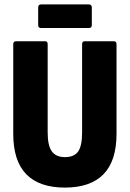

<svg xmlns="http://www.w3.org/2000/svg" viewBox="-20 -842 588 870"><path d="M274 8Q158 8 99 -52.5Q40 -113 40 -236V-642Q40 -655 53 -655H185Q196 -655 196 -642V-242Q196 -182 215 -156Q234 -130 274 -130Q316 -130 334 -155.5Q352 -181 352 -242V-642Q352 -655 364 -655H496Q508 -655 508 -642V-236Q508 -113 449 -52.5Q390 8 274 8ZM166 -715Q153 -715 153 -728V-808Q153 -822 166 -822H382Q396 -822 396 -808V-728Q396 -715 382 -715Z"/></svg>

Font: Sofia Sans Condensed Black
Style: Regular
Weight: 900
Designer: Botio Nikoltchev, Ani Petrova
Foundry: lettersoup
Version: Version 4.101